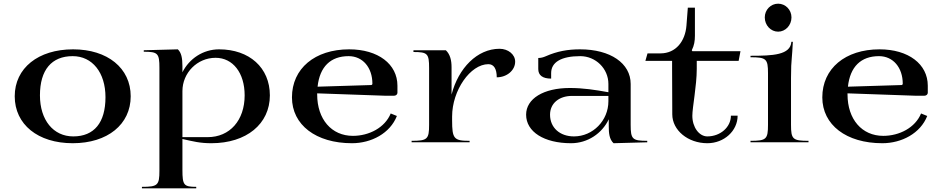

<svg xmlns="http://www.w3.org/2000/svg" viewBox="-20 -773 5122 1043"><path d="M60 -250C60 -97 186 5 375 5C564 5 690 -97 690 -250C690 -403 564 -505 377 -505C187.6 -505 60 -403 60 -250ZM197 -255C197 -393.4 260.3 -468 375 -468C481.5 -468 553 -378.8 553 -245C553 -107.1 491.8 -32 378 -32C269.4 -32 197 -121.2 197 -255Z M751 242V250H1046V242C978.5 242 971 232.8 971 150V-18C1030.7 -4.3 1067.1 5 1128.1 5C1318.8 5 1446 -99.6 1446 -255C1446 -405 1334.9 -505 1170 -505C1083.1 -505 1007.8 -454.1 971 -380.3V-413C971 -458.5 965 -487 946 -505L761 -500V-492C837.5 -492 846 -483 846 -405V155C846 233.3 836.5 242 751 242ZM971 -28V-278C971 -377.4 1051.6 -459 1151 -459C1245.3 -459 1309 -376.9 1309 -255C1309 -119.4 1228.6 -28 1108 -28Z M1566 -244C1566 -94.6 1696.4 5 1892 5C1997.8 5 2099.2 -49.1 2136 -143L2102.5 -156.6C2070.6 -79.1 1984.7 -35 1897 -35C1781.1 -35 1703 -125 1703 -260V-265.9L2071 -253H2121C2130.9 -253 2139 -260.2 2139 -269V-307.5C2139 -424.5 2034.2 -505 1877 -505C1690.4 -505 1566 -400.6 1566 -244ZM1705.2 -302.1C1716.9 -410.2 1775.4 -468 1874 -468C1950.2 -468 2003 -406.5 2003 -318C2003 -314.2 1999.9 -311.1 1996 -311Z M2216 0H2531V-8C2445.5 -8 2436 -19.2 2436 -120V-140C2436 -282.2 2535.1 -424.4 2633.1 -424.4C2662.6 -424.4 2678.5 -399.4 2678.5 -353C2733.5 -353 2778.5 -391.1 2778.5 -438C2778.5 -477.6 2740.2 -508 2693.5 -508C2572.6 -508 2470.2 -403.2 2433 -259.4V-408C2433 -444.2 2425.7 -477.6 2402 -500H2226V-490.5C2302.5 -490.5 2311 -481.8 2311 -403.5V-95C2311 -16.7 2301.5 -8 2216 -8Z M2838 -150C2838 -57 2935.8 5 3082 5C3172.4 5 3250.5 -48.1 3287 -125V-87C3287 -50.8 3289.5 -17.2 3313 5L3496 0V-8C3415 -8 3406 -17 3406 -95V-317C3406 -429.3 3296 -505 3131 -505C3063.7 -505 3006.4 -494.5 2945 -467.5C2931.3 -461.5 2918.8 -458 2904 -458V-398C2904 -364.2 2927.4 -346 2974 -346V-376C2974 -435.6 3029.7 -468 3132 -468C3216.1 -468 3285 -400.3 3285 -317V-272C3211.7 -285 3149.2 -295 3075 -295C2933 -295 2838 -237 2838 -150ZM2968 -150C2968 -210.9 3016 -252 3088 -252H3285V-223C3285 -118.1 3200.7 -32 3098 -32C3021.4 -32 2968 -79.2 2968 -150Z M3486 -442.5H3631V-399C3631 -300.8 3632 -196.5 3632 -152C3632 -65.3 3717.3 5 3822.5 5C3913.6 5 3987 -62 3987 -144.6H3950.5C3950.5 -82.4 3893.2 -32 3822.5 -32C3777.5 -32 3741 -82.2 3741 -144C3741 -190 3765 -306.6 3765 -399V-442.5H3992.5L4002.5 -495H3741L3738 -500C3751 -526 3755 -550.2 3755 -579V-731.5H3716.5L3709 -634C3702.3 -549.2 3651.9 -483 3567.5 -483H3497.5Z M4134.5 -678.5C4134.5 -635.7 4167 -601 4207 -601C4247 -601 4279.5 -635.7 4279.5 -678.5C4279.5 -719.9 4247 -753 4207 -753C4167 -753 4134.5 -719.9 4134.5 -678.5ZM4057 0H4372V-8C4286.5 -8 4277 -16.7 4277 -95V-350C4277 -409.1 4278.7 -429.2 4281.1 -457.4C4282.8 -477.3 4284.9 -502.3 4287 -546H4279C4274 -474 4178.2 -470 4057 -470V-462C4142.5 -462 4152 -453.3 4152 -375V-95C4152 -16.7 4142.5 -8 4057 -8Z M4447 -244C4447 -94.6 4577.4 5 4773 5C4878.8 5 4980.2 -49.1 5017 -143L4983.5 -156.6C4951.6 -79.1 4865.7 -35 4778 -35C4662.1 -35 4584 -125 4584 -260V-265.9L4952 -253H5002C5011.9 -253 5020 -260.2 5020 -269V-307.5C5020 -424.5 4915.2 -505 4758 -505C4571.4 -505 4447 -400.6 4447 -244ZM4586.2 -302.1C4597.9 -410.2 4656.4 -468 4755 -468C4831.2 -468 4884 -406.5 4884 -318C4884 -314.2 4880.9 -311.1 4877 -311Z"/></svg>

Font: Prida01
Style: Black
Weight: 900
Designer: gluk
Foundry: gluk
Version: Version 00.072